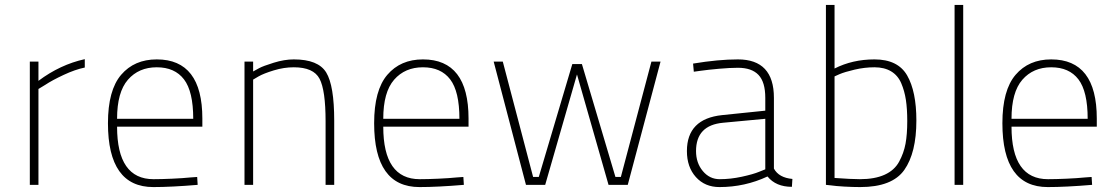

<svg xmlns="http://www.w3.org/2000/svg" viewBox="-20 -750 4530 779"><path d="M101 0V-500H136V-422Q224 -488 324 -510V-476Q285 -468 238 -446Q191 -424 164 -406L136 -389V0Z M603 -23Q634 -23 678.5 -25Q723 -27 752 -30L780 -32L782 0Q675 9 602 9Q418 9 418 -250Q418 -384 471.5 -446.5Q525 -509 616 -509Q801 -509 801 -269V-236H455Q455 -23 603 -23ZM455 -268H764Q764 -379 726.5 -428Q689 -477 616 -477Q543 -477 499 -426.5Q455 -376 455 -268Z M1007 0H972V-500H1007V-460Q1016 -465 1031.5 -473.5Q1047 -482 1090.5 -495.5Q1134 -509 1172 -509Q1271 -509 1303.5 -456Q1336 -403 1336 -260V0H1301V-258Q1301 -384 1276.5 -430.5Q1252 -477 1172 -477Q1132 -477 1091 -464.5Q1050 -452 1029 -440L1007 -427Z M1683 -23Q1714 -23 1758.5 -25Q1803 -27 1832 -30L1860 -32L1862 0Q1755 9 1682 9Q1498 9 1498 -250Q1498 -384 1551.5 -446.5Q1605 -509 1696 -509Q1881 -509 1881 -269V-236H1535Q1535 -23 1683 -23ZM1535 -268H1844Q1844 -379 1806.5 -428Q1769 -477 1696 -477Q1623 -477 1579 -426.5Q1535 -376 1535 -268Z M1983 -500H2020L2143 -32H2166L2302 -490H2341L2477 -32H2499L2623 -500H2660L2527 0H2449L2321 -448L2192 0H2114Z M3120 -353V-66Q3140 -29 3195 -24L3193 8Q3128 8 3094 -34Q3002 9 2899 9Q2840 9 2803.5 -31.5Q2767 -72 2767 -137Q2767 -268 2910 -283L3085 -301V-353Q3085 -417 3057.5 -446Q3030 -475 2974 -475Q2942 -475 2897 -471Q2852 -467 2824 -463L2795 -459L2792 -492Q2894 -509 2974 -509Q3120 -509 3120 -353ZM3085 -268 2914 -252Q2804 -242 2804 -137Q2804 -89 2831.5 -56Q2859 -23 2900 -23Q2944 -23 2990 -33Q3036 -43 3060 -53L3085 -63Z M3528 -509Q3623 -509 3660.5 -444Q3698 -379 3698 -261Q3698 -130 3649 -60.5Q3600 9 3470 9Q3440 9 3405 7Q3370 5 3350 2L3331 0V-730H3366V-472Q3439 -509 3528 -509ZM3469 -23Q3529 -23 3569 -41Q3609 -59 3628 -94Q3647 -129 3654 -167Q3661 -205 3661 -259Q3661 -308 3655.5 -344.5Q3650 -381 3636.5 -412.5Q3623 -444 3595.5 -460.5Q3568 -477 3528 -477Q3488 -477 3447.5 -467.5Q3407 -458 3386 -449L3366 -440V-28Q3434 -23 3469 -23Z M3853 0V-730H3888V0Z M4232 -23Q4263 -23 4307.5 -25Q4352 -27 4381 -30L4409 -32L4411 0Q4304 9 4231 9Q4047 9 4047 -250Q4047 -384 4100.5 -446.5Q4154 -509 4245 -509Q4430 -509 4430 -269V-236H4084Q4084 -23 4232 -23ZM4084 -268H4393Q4393 -379 4355.5 -428Q4318 -477 4245 -477Q4172 -477 4128 -426.5Q4084 -376 4084 -268Z"/></svg>

Font: TitilliumMaps29L
Style: 1 wt
Weight: 100
Designer: Campivisivi
Foundry: Accademia di Belle Arti di Urbino and students of MA course of Visual design
Version: Version 001.001